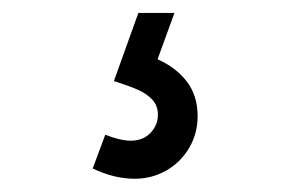

<svg xmlns="http://www.w3.org/2000/svg" viewBox="-20 -30 437 290"><path d="M183.5 240Q152.5 240 120 224.5L139 173.5Q162 182.5 177.5 182.5Q196 182.5 207.2 170.8Q218.5 159 218.5 143.5Q218.5 129.5 210 120.5Q201.5 111.5 189.2 106Q177 100.5 155.5 93.5Q154.5 93 153.8 93Q153 93 152 92.5L189 -10.5H243.5L218 59.5Q246 72 262.2 93.2Q278.5 114.5 278.5 145.5Q278.5 172 265.5 193.8Q252.5 215.5 230.8 227.8Q209 240 183.5 240Z"/></svg>

Font: Vela Sans
Style: Regular
Weight: 400
Designer: Principal design: Mikhail Sharanda - project Manrope.
Design modification: Ravid Balaliev
Foundry: Mikhail Sharanda
Version: Version 1.001